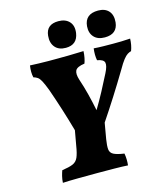

<svg xmlns="http://www.w3.org/2000/svg" viewBox="-127 -974 929 1074"><g transform="rotate(-15 337.5 -437.0)"><path d="M103 3Q104 -17 108.5 -35Q113 -53 118 -66Q159 -72 180.5 -81Q202 -90 212 -112.5Q222 -135 229 -180L244 -264Q208 -392 164 -517Q150 -554 140 -573Q130 -592 120 -599Q110 -606 96 -610Q89 -640 95 -679Q118 -678 146 -677Q174 -676 199.5 -676Q225 -676 240 -676Q268 -676 314 -676.5Q360 -677 405 -679Q404 -658 400.5 -640.5Q397 -623 392 -610Q348 -604 338.5 -585.5Q329 -567 341 -530Q356 -486 368 -438.5Q380 -391 390 -341Q417 -386 442 -432.5Q467 -479 491 -527Q511 -566 506.5 -585Q502 -604 465 -610Q459 -640 464 -679Q489 -677 520.5 -676.5Q552 -676 576 -676Q602 -676 623.5 -676.5Q645 -677 675 -679Q674 -642 662 -610Q651 -607 640.5 -600.5Q630 -594 616 -576.5Q602 -559 581 -522Q499 -385 416 -262L400 -170Q394 -133 396 -112.5Q398 -92 417 -82Q436 -72 478 -66Q481 -50 481.5 -31.5Q482 -13 480 3Q448 1 401.5 0.5Q355 0 302 0Q244 0 192 0.5Q140 1 103 3ZM315 -722Q274 -722 253 -747Q232 -772 236 -813Q242 -877 312 -877Q353 -877 375 -853Q397 -829 391 -787Q381 -722 315 -722ZM541 -722Q500 -722 478.5 -745.5Q457 -769 460 -808Q466 -877 542 -877Q582 -877 603 -853.5Q624 -830 620 -788Q613 -722 541 -722Z"/></g></svg>

Font: Vollkorn ExtraBold
Style: Italic
Weight: 800
Italic angle: -11°
Designer: Friedrich Althausen
Foundry: Friedrich Althausen
Version: Version 5.000; ttfautohint (v1.8.3)